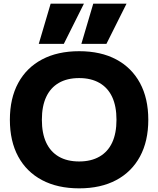

<svg xmlns="http://www.w3.org/2000/svg" viewBox="-20 -1020 865 1050"><path d="M562 -780H425L490 -1000H672ZM329 -780H192L257 -1000H439ZM413 10Q295 10 210 -35Q125 -80 79.5 -164Q34 -248 34 -365Q34 -482 79.5 -566Q125 -650 210 -695Q295 -740 413 -740Q531 -740 615.5 -695Q700 -650 745.5 -566Q791 -482 791 -365Q791 -248 745.5 -164Q700 -80 615.5 -35Q531 10 413 10ZM413 -137Q478 -137 524 -163.5Q570 -190 593.5 -240.5Q617 -291 617 -365Q617 -439 593.5 -489.5Q570 -540 524 -566.5Q478 -593 413 -593Q347 -593 301.5 -566.5Q256 -540 232.5 -489.5Q209 -439 209 -365Q209 -291 232.5 -240.5Q256 -190 301.5 -163.5Q347 -137 413 -137Z"/></svg>

Font: M PLUS 2 ExtraBold
Style: Regular
Weight: 800
Version: Version 1.001